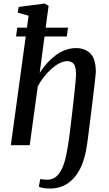

<svg xmlns="http://www.w3.org/2000/svg" viewBox="-20 -838 627 1108"><path d="M269.5 250Q248.5 250 230.2 247.2Q212 244.5 204 238.5L212.5 195Q221.5 197 231.5 198Q241.5 199 253 199Q285 199 306.2 179.5Q327.5 160 341 127.8Q354.5 95.5 362.5 55.5Q370.5 15.5 376.5 -25.5Q378 -33.5 381.5 -61.8Q385 -90 389.8 -130.2Q394.5 -170.5 399.8 -214.8Q405 -259 409.2 -299.8Q413.5 -340.5 416.2 -369.8Q419 -399 419 -408Q418.5 -438 413 -454.5Q407.5 -471 395.8 -478Q384 -485 366.5 -485Q346.5 -485 323.5 -473.2Q300.5 -461.5 277.5 -441.2Q254.5 -421 234 -395Q213.5 -369 198 -340L151.5 0H42.5L128.5 -627.5H72.5L79.5 -678.5H135.5L145 -747.5L82 -765L88 -798L237 -817.5L260.5 -805L243.5 -678.5H372.5L365.5 -627.5H237L209 -417Q227.5 -446.5 250.5 -472.2Q273.5 -498 300 -518Q326.5 -538 356.5 -549.2Q386.5 -560.5 418 -560.5Q470.5 -560.5 501.8 -529.2Q533 -498 533 -422Q533 -415 529.5 -384.5Q526 -354 520.8 -309.5Q515.5 -265 509.5 -216Q503.5 -167 497.8 -122Q492 -77 488 -45.5Q484 -14 482.5 -5.5Q471 81 441.5 137.5Q412 194 368.2 222Q324.5 250 269.5 250Z"/></svg>

Font: Merriweather 36pt Medium
Style: Italic
Weight: 500
Italic angle: -7.8°
Version: Version 2.101